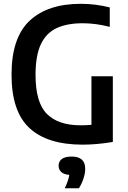

<svg xmlns="http://www.w3.org/2000/svg" viewBox="-20 -770 688 1032"><path d="M424 7.5Q234.5 7.5 138.2 -81.8Q42 -171 42 -369Q42 -568 139.5 -658.8Q237 -749.5 413.5 -749.5Q495 -749.5 570 -730V-625.5Q496 -645 424 -645Q340.5 -645 284.2 -618.8Q228 -592.5 199.5 -531.8Q171 -471 171 -367.5Q171 -219 232 -157.8Q293 -96.5 413.5 -96.5Q443 -96.5 471.5 -99V-360H586.5V-7Q499.5 7.5 424 7.5ZM328 242Q348 200.5 352.5 170Q323 167.5 309 154.2Q295 141 295 120.5Q295 98 312.2 84.8Q329.5 71.5 365.5 71.5Q438 71.5 438 137.5Q438 161.5 428.5 190.2Q419 219 404 242Z"/></svg>

Font: Encode Sans Semi Condensed SemiBold
Style: Regular
Weight: 600
Width: 4
Designer: Multiple Designers
Foundry: Impallari Type
Version: Version 3.000; ttfautohint (v1.8.3) -l 8 -r 50 -G 200 -x 14 